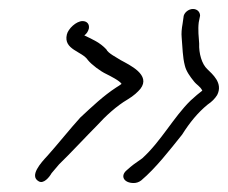

<svg xmlns="http://www.w3.org/2000/svg" viewBox="-20 -454 508 428"><path d="M129 -377C121 -343 163 -340 176 -320C184 -310 204 -295 217 -289C225 -285 247 -274 251 -267C247 -264 244 -262 239 -259C210 -240 186 -217 159 -192C138 -169 105 -128 86 -107C71 -91 45 -62 66 -50C77 -43 90 -59 95 -68L112 -88C135 -110 173 -151 196 -174C215 -195 240 -218 264 -232C279 -241 287 -249 293 -256C317 -287 269 -309 249 -320C240 -326 221 -335 217 -344C203 -359 187 -366 168 -375C173 -379 176 -383 178 -390C180 -400 174 -407 164 -407C150 -407 132 -390 129 -377ZM263 -75C247 -62 256 -46 278 -46C284 -46 290 -48 295 -52C327 -79 358 -119 386 -154C403 -181 421 -203 443 -221C452 -227 459 -234 464 -242C478 -269 453 -289 442 -300C430 -311 423 -335 424 -357C423 -370 421 -388 423 -404L426 -419C426 -427 420 -434 410 -434C400 -434 389 -425 389 -415L387 -401C385 -390 384 -380 385 -370C387 -348 387 -327 392 -308C395 -295 404 -283 412 -273C419 -264 426 -262 431 -252C422 -245 417 -241 405 -230C367 -193 339 -139 297 -101C281 -90 274 -85 263 -75Z"/></svg>

Font: Stray Cat
Style: ExtObl
Weight: 400
Version: Version 1.0